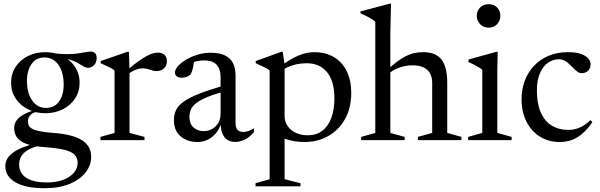

<svg xmlns="http://www.w3.org/2000/svg" viewBox="-20 -740 3170 1014"><path d="M215 254Q163.5 254 124.8 245.8Q86 237.5 60 222Q34 206.5 21 185Q8 163.5 8 136.5Q8 116.5 18.2 98.5Q28.5 80.5 50.5 64.8Q72.5 49 107.8 35.8Q143 22.5 193 12H221V23Q167.5 31.5 137 47Q106.5 62.5 93.8 83.2Q81 104 81 128.5Q81 158.5 97.2 179.8Q113.5 201 146.2 212.2Q179 223.5 227.5 223.5Q278 223.5 314.5 209.5Q351 195.5 370.5 171.8Q390 148 390 120Q390 99.5 380.5 85.2Q371 71 349.8 61.2Q328.5 51.5 294 45.8Q259.5 40 209 36.5Q162.5 33 132.5 24Q102.5 15 85.5 1.8Q68.5 -11.5 61.8 -28.2Q55 -45 55 -64Q55 -99.5 87.5 -124Q120 -148.5 175 -161L186 -151Q156 -148 141.8 -133.8Q127.5 -119.5 127.5 -99.5Q127.5 -87 132.2 -77Q137 -67 150.5 -59.5Q164 -52 190.8 -46.8Q217.5 -41.5 261.5 -38Q309.5 -34.5 346.5 -25.8Q383.5 -17 409.2 -1.8Q435 13.5 448.2 35.8Q461.5 58 461.5 89Q461.5 132 432.8 169.8Q404 207.5 348.8 230.8Q293.5 254 215 254ZM219 -142Q168.5 -142 127.5 -162.8Q86.5 -183.5 62.5 -220Q38.5 -256.5 38.5 -303Q38.5 -350.5 62.5 -387Q86.5 -423.5 127.5 -444Q168.5 -464.5 219 -464.5Q257.5 -464.5 290.5 -452.8Q323.5 -441 348.2 -419Q373 -397 386.8 -367.8Q400.5 -338.5 400.5 -303.5Q400.5 -256.5 376.5 -220Q352.5 -183.5 311.5 -162.8Q270.5 -142 219 -142ZM227 -170Q272 -172 295.2 -208.8Q318.5 -245.5 316 -304.5Q313.5 -366.5 285.2 -402.2Q257 -438 211 -436.5Q168 -435 144.2 -398.5Q120.5 -362 122.5 -302.5Q125 -241.5 153.2 -205Q181.5 -168.5 227 -170ZM281.5 -434.5 264 -458.5Q307.5 -453.5 338.8 -454Q370 -454.5 392 -457.8Q414 -461 430.2 -464.2Q446.5 -467.5 460 -467.5Q474.5 -467.5 482.5 -459Q490.5 -450.5 490.5 -432.5Q490.5 -410 476.8 -396Q463 -382 445.5 -382Q432.5 -382 420 -389.8Q407.5 -397.5 390.8 -407.5Q374 -417.5 347.8 -425.5Q321.5 -433.5 281.5 -434.5Z M813 -462Q837.5 -462 849.5 -449.8Q861.5 -437.5 861.5 -417.5Q861.5 -393.5 846.2 -379Q831 -364.5 806 -364.5Q795 -364.5 783.8 -368.2Q772.5 -372 760.2 -375.5Q748 -379 733 -379Q720.5 -379 707 -375Q693.5 -371 680.2 -364Q667 -357 656 -347.5L648.5 -366.5Q680.5 -394.5 705.8 -412.8Q731 -431 750.5 -442Q770 -453 785.2 -457.5Q800.5 -462 813 -462ZM664 -373V-38L743 -17V0H510.5V-17L585 -38V-367.5Q578.5 -373.5 568.5 -379Q558.5 -384.5 544.2 -391.2Q530 -398 511.5 -406V-417.5L653 -466.5H661Z M1175 -292 1182.5 -261.5Q1119.5 -245.5 1080 -229.5Q1040.5 -213.5 1018.8 -197.2Q997 -181 988.8 -162.8Q980.5 -144.5 980.5 -123Q980.5 -86 1002.2 -66.8Q1024 -47.5 1055.5 -47.5Q1080.5 -47.5 1100.8 -59.2Q1121 -71 1133 -91.2Q1145 -111.5 1145 -137V-333.5Q1145 -374.5 1124.2 -397.8Q1103.5 -421 1058 -421Q1039.5 -421 1018.2 -416.5Q997 -412 980 -403.5L1006 -425.5Q1004.5 -410 1001.5 -394Q998.5 -378 994.5 -365.2Q990.5 -352.5 984.5 -346Q977 -337.5 964.8 -333.5Q952.5 -329.5 939.5 -329.5Q923.5 -329.5 913.8 -336.8Q904 -344 904 -356.5Q904 -373.5 921 -392Q938 -410.5 965.2 -426.2Q992.5 -442 1025.5 -451.8Q1058.5 -461.5 1091 -461.5Q1139 -461.5 1168.2 -447.2Q1197.5 -433 1210.8 -406Q1224 -379 1224 -340.5V-89.5Q1224 -73.5 1228.8 -63.2Q1233.5 -53 1242.5 -48Q1251.5 -43 1264.5 -43Q1277.5 -43 1292 -48Q1306.5 -53 1321 -62V-42Q1295 -12.5 1270.2 -1.5Q1245.5 9.5 1222.5 9.5Q1196.5 9.5 1179.5 -2.2Q1162.5 -14 1154 -35.8Q1145.5 -57.5 1145 -87.5L1147.5 -91Q1140.5 -61.5 1122.2 -38.8Q1104 -16 1078.5 -3Q1053 10 1023.5 10Q969.5 10 934 -19.8Q898.5 -49.5 898.5 -105.5Q898.5 -135 909.8 -158.8Q921 -182.5 950.8 -203.8Q980.5 -225 1035 -246.2Q1089.5 -267.5 1175 -292Z M1746 -221Q1746 -312 1707 -359Q1668 -406 1600 -406Q1571.5 -406 1545.5 -400.5Q1519.5 -395 1496.2 -383.8Q1473 -372.5 1452.5 -354L1450 -381Q1479.5 -404.5 1505.8 -420.5Q1532 -436.5 1555.2 -446.2Q1578.5 -456 1599 -460.2Q1619.5 -464.5 1637 -464.5Q1701 -464.5 1745 -437.5Q1789 -410.5 1812 -362.2Q1835 -314 1835 -250.5Q1835 -169.5 1802 -111Q1769 -52.5 1713 -21.2Q1657 10 1588 10Q1562 10 1536.8 6Q1511.5 2 1485.5 -6.5Q1459.5 -15 1433 -29H1483V206.5L1567 227.5V244H1329.5V227.5L1404 206.5V-367.5Q1397.5 -373.5 1387.5 -379Q1377.5 -384.5 1363.2 -391.2Q1349 -398 1330.5 -406V-417.5L1465.5 -466.5H1473L1483 -398.5V-127.5Q1483 -98.5 1498.5 -75.2Q1514 -52 1541.5 -38.8Q1569 -25.5 1605.5 -25.5Q1650 -25.5 1681.5 -49Q1713 -72.5 1729.5 -116.5Q1746 -160.5 1746 -221Z M2187 -17 2262.5 -38V-302.5Q2262.5 -332 2251 -352.5Q2239.5 -373 2216.5 -384Q2193.5 -395 2159 -395Q2119.5 -395 2085 -381.5Q2050.5 -368 2034 -350.5L2019 -365Q2049.5 -393.5 2075 -412.8Q2100.5 -432 2123.2 -443.5Q2146 -455 2168.5 -459.8Q2191 -464.5 2216.5 -464.5Q2281 -464.5 2311.5 -425.8Q2342 -387 2342 -302.5V-38L2417 -17V0H2187ZM2117 0H1887.5V-17L1962 -38V-625Q1955.5 -631.5 1944.8 -638.5Q1934 -645.5 1918.5 -653.5Q1903 -661.5 1883.5 -670V-679.5L2037.5 -720.5H2045L2041.5 -563V-38L2117 -17Z M2560.5 -594Q2532.5 -594 2515.2 -612.8Q2498 -631.5 2498 -657Q2498 -682.5 2515.2 -700.2Q2532.5 -718 2560.5 -718Q2589 -718 2605.8 -700.2Q2622.5 -682.5 2622.5 -657Q2622.5 -631.5 2605.8 -612.8Q2589 -594 2560.5 -594ZM2608.5 -466.5 2606.5 -380V-38L2682 -17V0H2452.5V-17L2527 -38V-371.5Q2521.5 -376.5 2510 -383.8Q2498.5 -391 2484 -398.5Q2469.5 -406 2454 -412.5V-425.5L2601.5 -466.5Z M2979 -464.5Q3022 -464.5 3048.5 -455Q3075 -445.5 3087 -431Q3099 -416.5 3099 -401.5Q3099 -387 3093 -376.2Q3087 -365.5 3076.2 -359.5Q3065.5 -353.5 3051.5 -353.5Q3040.5 -353.5 3030 -361Q3019.5 -368.5 3008.8 -379.5Q2998 -390.5 2986.5 -401.5Q2975 -412.5 2961.5 -419.8Q2948 -427 2932 -427Q2901.5 -427 2875 -409.2Q2848.5 -391.5 2832 -354.5Q2815.5 -317.5 2815.5 -261Q2815.5 -193.5 2835.5 -147.2Q2855.5 -101 2892.8 -77.5Q2930 -54 2982.5 -54Q3014 -54 3043.8 -67.2Q3073.5 -80.5 3098 -106L3108.5 -95Q3083 -58 3056.2 -34.8Q3029.5 -11.5 2999.8 -0.8Q2970 10 2935.5 10Q2877 10 2831.8 -18.2Q2786.5 -46.5 2760.5 -97.5Q2734.5 -148.5 2734.5 -216.5Q2734.5 -268 2751.2 -313Q2768 -358 2799.8 -392Q2831.5 -426 2876.8 -445.2Q2922 -464.5 2979 -464.5Z"/></svg>

Font: Newsreader 36pt
Style: Regular
Weight: 400
Designer: Hugues Gentile
Foundry: Production Type
Version: Version 1.003